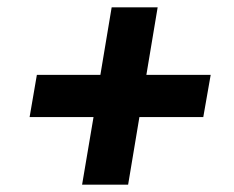

<svg xmlns="http://www.w3.org/2000/svg" viewBox="-20 -568 640 526"><path d="M331 -62.1 361.9 -247.2H536.9L557.2 -362.9H381L411.9 -547.9H285.9L255 -362.9H81L61.1 -247.2H236.2L204.9 -62.1Z"/></svg>

Font: Margiela Mono Italic Bold It
Style: Regular
Weight: 700
Designer: Mike Abbink, Paul van der Laan, Pieter van Rosmalen
Foundry: Bold Monday
Version: Version 2.003 2021